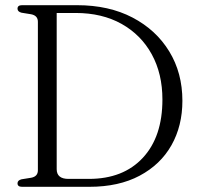

<svg xmlns="http://www.w3.org/2000/svg" viewBox="-20 -720 765 740"><path d="M47.5 -13.5Q47.5 -25 63 -29L100.5 -35Q126 -40 126 -63.5V-636Q126 -660 100 -665L63 -671Q47.5 -675 47.5 -686.5Q47.5 -700 65 -700H277Q399.5 -700 490.5 -652.5Q581.5 -605 632.2 -522Q683 -439 683 -331.5Q683 -235 640.8 -160.2Q598.5 -85.5 518.2 -42.8Q438 0 324 0H65Q47.5 0 47.5 -13.5ZM322.5 -30.5Q455 -30.5 530.5 -111.8Q606 -193 606 -336.5Q606 -435.5 565 -510.5Q524 -585.5 448.8 -627.8Q373.5 -670 271.5 -670H198.5V-68Q198.5 -30.5 244 -30.5Z"/></svg>

Font: Fraunces 72pt S050 Light
Style: Regular
Weight: 300
Version: Version 1.000; ttfautohint (v1.8.3)